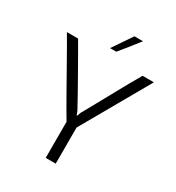

<svg xmlns="http://www.w3.org/2000/svg" viewBox="-208 -1020 1052 1147"><g transform="rotate(30 318.0 -447.0)"><path d="M353 -249V0H284V-249Q271 -271 249.5 -307.5Q228 -344 203 -388.5Q178 -433 150.5 -481.5Q123 -530 98 -574.5Q73 -619 52 -655.5Q31 -692 18 -714H95Q113 -684 139 -638Q165 -592 194.5 -540.5Q224 -489 253.5 -436Q283 -383 307 -339L319 -309L331 -339Q356 -383 385 -436Q414 -489 442.5 -540.5Q471 -592 496.5 -638Q522 -684 540 -714H618ZM289 -760 380 -894H439Q413 -860 386 -826.5Q359 -793 332 -760Z"/></g></svg>

Font: Josefin Sans
Style: Regular
Weight: 400
Designer: Santiago Orozco
Foundry: Typemade
Version: Version 1.0